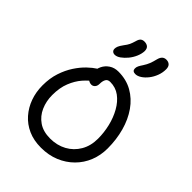

<svg xmlns="http://www.w3.org/2000/svg" viewBox="-277 -1128 1274 1274"><g transform="rotate(45 360.0 -491.0)"><path d="M344 10Q276 10 223.5 -13.5Q171 -37 134.5 -78.5Q98 -120 78.5 -174Q59 -228 59 -290Q59 -357 77 -411.5Q95 -466 123 -508.5Q151 -551 181.5 -580Q212 -609 237 -624.5Q262 -640 274 -640Q284 -640 292 -637Q300 -634 309 -621Q324 -599 313.5 -582Q303 -565 282 -551Q252 -531 221.5 -496Q191 -461 170.5 -410Q150 -359 150 -290Q150 -233 171.5 -184Q193 -135 236 -105.5Q279 -76 344 -76Q409 -76 460 -104Q511 -132 540.5 -182.5Q570 -233 570 -300Q570 -357 556.5 -414Q543 -471 516 -519Q489 -567 450.5 -595.5Q412 -624 361 -624Q338 -624 329 -607.5Q320 -591 320 -566Q320 -545 309.5 -533.5Q299 -522 284 -522Q271 -522 259.5 -529Q248 -536 240.5 -550.5Q233 -565 233 -585Q233 -619 246.5 -647Q260 -675 287 -693Q314 -711 351 -711Q425 -711 482.5 -678.5Q540 -646 580 -589Q620 -532 640.5 -457.5Q661 -383 661 -300Q661 -235 638.5 -179Q616 -123 573.5 -80.5Q531 -38 473 -14Q415 10 344 10ZM441 -778Q427 -778 420 -784.5Q413 -791 413 -803Q413 -816 419 -828Q425 -840 436 -856Q451 -879 459 -899.5Q467 -920 474 -949Q480 -972 491.5 -982Q503 -992 520 -992Q540 -992 552 -980.5Q564 -969 564 -945Q564 -913 552.5 -883Q541 -853 522.5 -829.5Q504 -806 482.5 -792Q461 -778 441 -778ZM254 -772Q241 -772 233 -779.5Q225 -787 225 -800Q225 -811 230 -823.5Q235 -836 251 -858Q268 -880 275 -895Q282 -910 289 -934Q295 -957 305.5 -965.5Q316 -974 332 -974Q353 -974 365.5 -963.5Q378 -953 378 -930Q377 -904 365 -876Q353 -848 334 -825Q315 -802 294 -787Q273 -772 254 -772Z"/></g></svg>

Font: Shantell Sans
Style: Regular
Weight: 400
Designer: Stephen Nixon, Anya Danilova, Shantell Martin
Foundry: Arrow Type
Version: Version 1.008;[ac192a2d6]